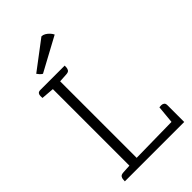

<svg xmlns="http://www.w3.org/2000/svg" viewBox="-263 -962 1045 1045"><g transform="rotate(-45 259.5 -439.5)"><path d="M120 -647H178V0H120ZM498 -50 475 0H42Q43 -5 43 -14Q43 -23 48.5 -31Q54 -39 70 -40L120 -43L178 -45ZM449 -35 460 -152Q465 -153 474.5 -153Q484 -153 491.5 -148Q499 -143 499 -129V0H456ZM69 -677H256Q256 -672 255.5 -663Q255 -654 250 -646Q245 -638 228 -637L178 -634L120 -632L46 -638Q46 -643 45.5 -652.5Q45 -662 50 -669.5Q55 -677 69 -677ZM337 -835 141 -729Q132 -734 126 -741Q120 -748 115 -755L279 -879Q291 -879 302 -872.5Q313 -866 322.5 -856Q332 -846 337 -835Z"/></g></svg>

Font: Karma Variable Light
Style: Regular
Weight: 300
Designer: Joana Correia
Foundry: Indian Type Foundry
Version: Version 3.000